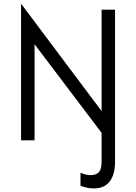

<svg xmlns="http://www.w3.org/2000/svg" viewBox="-20 -785 761 1074"><path d="M430.2 253.9V181.6Q463.9 194.8 485.8 194.8Q519 194.8 533.7 177.2Q548.3 159.7 548.3 121.6V-42L173.3 -537.6V0H97.7V-764.6L548.3 -163.6V-731H623.5V121.6Q623.5 190.4 594 229.7Q564.5 269 504.4 269Q469.2 269 430.2 253.9Z"/></svg>

Font: Glacial Indifference
Style: Regular
Weight: 400
Designer: Alfredo Marco Pradil
Foundry: Alfredo Marco Pradil
Version: Version 1.312